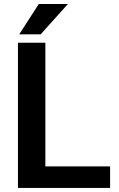

<svg xmlns="http://www.w3.org/2000/svg" viewBox="-20 -920 581 940"><path d="M519 -105.5V0H67.9V-710.9H202.1V-105.5ZM74.2 -752 169.9 -900.4H312.5L179.2 -752Z"/></svg>

Font: Vazirmatn RD UI SemiBold
Style: Regular
Weight: 600
Designer: Saber Rastikerdar
Foundry: Saber Rastikerdar
Version: Version 33.003